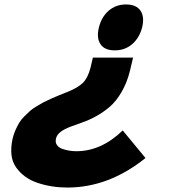

<svg xmlns="http://www.w3.org/2000/svg" viewBox="-20 -840 772 870"><path d="M536.1 -249 639.2 -124Q473.1 9.8 285.2 9.8Q249.5 9.8 216.3 4.6Q183.1 -0.5 150.9 -11.2Q118.7 -22 94.5 -39.6Q70.3 -57.1 53 -81.5Q35.6 -106 32 -138.4Q28.3 -170.9 37.1 -211.9Q42 -232.4 50.3 -251Q58.6 -269.5 67.4 -284.2Q76.2 -298.8 90.6 -313Q105 -327.1 116 -337.2Q127 -347.2 146.2 -358.6Q165.5 -370.1 177.2 -376.5Q189 -382.8 212.2 -393.1Q235.4 -403.3 247.1 -408Q258.8 -412.6 284.2 -422.9Q332.5 -441.9 355.5 -464.6Q378.4 -487.3 390.1 -533.2L400.9 -579.1H583L568.8 -519Q555.2 -464.4 530.5 -422.4Q505.9 -380.4 476.8 -355.7Q447.8 -331.1 415.8 -313.5Q383.8 -295.9 353.5 -285.4Q323.2 -274.9 298.1 -265.4Q272.9 -255.9 255.6 -243.2Q238.3 -230.5 233.9 -212.9Q229.5 -195.8 237.8 -183.3Q246.1 -170.9 262.7 -165.3Q279.3 -159.7 294.9 -157.2Q310.5 -154.8 326.2 -154.8Q439 -154.8 536.1 -249ZM624 -715.8Q611.8 -668.5 579.1 -640.1Q546.4 -611.8 500 -611.8Q453.6 -611.8 435.1 -640.1Q416.5 -668.5 428.2 -715.8Q439.9 -763.2 472.4 -791.5Q504.9 -819.8 550.8 -819.8Q597.7 -819.8 616.7 -791.5Q635.7 -763.2 624 -715.8Z"/></svg>

Font: Sinkin Sans 800 Black Italic
Style: Regular
Weight: 900
Italic angle: -112°
Designer: Keith Bates
Foundry: K-Type
Version: Sinkin Sans (version 1.0)  by Keith Bates   •   © 2014   www